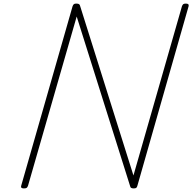

<svg xmlns="http://www.w3.org/2000/svg" viewBox="-20 -1035 1071 1069"><path d="M113 14Q93 14 98 -1L384 -1000Q387 -1008 391 -1011.5Q395 -1015 404 -1015Q413 -1015 418 -1013Q423 -1011 425 -1005L723 -58L993 -1000Q996 -1008 1000 -1011.5Q1004 -1015 1015 -1015Q1034 -1015 1030 -1000L745 -1Q743 7 739 10.5Q735 14 725 14Q716 14 711 11.5Q706 9 705 3L407 -943L136 -1Q133 7 129 10.5Q125 14 113 14Z"/></svg>

Font: Playwrite AU QLD Thin
Style: Regular
Weight: 250
Designer: Veronika Burian, José Scaglione
Foundry: TypeTogether
Version: Version 1.002